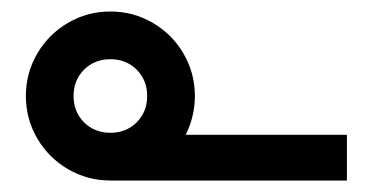

<svg xmlns="http://www.w3.org/2000/svg" viewBox="-20 -313 640 334"><path d="M25 -146Q25 -186 44.8 -219.8Q64.5 -253.5 98.2 -273.2Q132 -293 172 -293Q212 -293 245.8 -273.2Q279.5 -253.5 299.2 -219.8Q319 -186 319 -146Q319 -110.5 303 -78.5H583.5V1H174H172Q132 1 98.2 -18.8Q64.5 -38.5 44.8 -72.2Q25 -106 25 -146ZM172 -82Q199.5 -82 217.8 -100.2Q236 -118.5 236 -146Q236 -173.5 217.8 -191.8Q199.5 -210 172 -210Q144.5 -210 126.2 -191.8Q108 -173.5 108 -146Q108 -118.5 126.2 -100.2Q144.5 -82 172 -82Z"/></svg>

Font: JuliaMono SemiBoldItalic
Style: Regular
Weight: 600
Italic angle: -9°
Monospace: yes
Designer: cormullion
Foundry: corm
Version: Version 0.049; ttfautohint (v1.8.4)